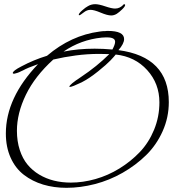

<svg xmlns="http://www.w3.org/2000/svg" viewBox="-20 -832 836 919"><path d="M496 -684Q574 -684 574 -645Q574 -623 547 -592Q788 -560 788 -343Q788 -270 758.5 -204Q729 -138 679.5 -89.5Q630 -41 567 -5Q504 31 434.5 49Q365 67 298 67Q238 67 186.5 51.5Q135 36 94.5 5Q54 -26 31 -77Q8 -128 8 -193Q8 -364 162 -525Q111 -507 90 -495Q85 -493 81 -491Q77 -489 73 -487Q69 -485 65.5 -484Q62 -483 59 -482Q56 -481 53.5 -480.5Q51 -480 49.5 -479.5Q48 -479 46 -479Q42 -480 41 -482Q41 -493 82 -514Q142 -546 205 -565Q320 -663 457 -681Q459 -681 461 -681.5Q463 -682 465 -682Q467 -682 469.5 -682.5Q472 -683 474 -683Q476 -683 478 -683Q480 -683 482.5 -683Q485 -683 487 -683.5Q489 -684 491.5 -684Q494 -684 496 -684ZM518 -595Q531 -619 531 -632Q531 -653 493 -653Q489 -653 485 -653Q481 -653 476.5 -652.5Q472 -652 467 -652Q367 -642 284 -585Q354 -599 433 -599Q453 -599 474.5 -598Q496 -597 518 -595ZM61 -206Q61 -156 74.5 -114.5Q88 -73 111.5 -44.5Q135 -16 167.5 3.5Q200 23 238 32.5Q276 42 319 42Q377 42 437 25Q497 8 551.5 -25.5Q606 -59 649 -104Q692 -149 717.5 -211Q743 -273 743 -342Q743 -432 684.5 -496.5Q626 -561 534 -571Q527 -562 509 -543Q491 -524 449.5 -490.5Q408 -457 371 -438Q325 -416 315 -416Q312 -416 312 -417Q312 -427 367 -463Q445 -515 503 -573Q480 -574 455 -574Q398 -574 342 -566.5Q286 -559 235 -547Q147 -467 104 -378.5Q61 -290 61 -206ZM359 -759Q357 -759 357 -761Q357 -768 373.5 -782.5Q390 -797 400 -802Q416 -812 436 -812Q453 -812 484 -801.5Q515 -791 531 -791Q555 -791 573 -812Q579 -812 579 -808Q579 -801 564.5 -787Q550 -773 539 -766Q526 -758 512 -758Q494 -758 462 -771.5Q430 -785 413 -785Q396 -785 380 -772Q364 -759 359 -759Z"/></svg>

Font: Bilbo Swash Caps
Style: Regular
Weight: 400
Designer: Robert E. Leuschke
Foundry: Robert E. Leuschke
Version: Version 1.003